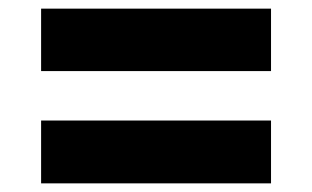

<svg xmlns="http://www.w3.org/2000/svg" viewBox="-20 -554 715 440"><path d="M74.2 -391.1V-534.2H601.1V-391.1ZM74.2 -133.8V-277.8H601.1V-133.8Z"/></svg>

Font: REH Gaming
Style: Gaming
Weight: 700
Designer: Astigmatic (AOETI)
Foundry: Astigmatic (AOETI)
Version: Version 1.001 2011